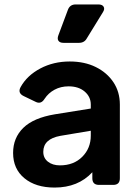

<svg xmlns="http://www.w3.org/2000/svg" viewBox="-20 -833 620 865"><path d="M226 12Q141 12 90 -30Q39 -72 39 -144Q39 -212 85 -257Q131 -302 227 -318L389 -344V-362Q389 -397 361.5 -420.5Q334 -444 289 -444Q254 -444 226 -429Q198 -414 181 -388Q165 -362 141 -374L87 -400Q58 -414 73 -441Q102 -493 161.5 -524.5Q221 -556 294 -556Q361 -556 411.5 -531Q462 -506 491 -462.5Q520 -419 520 -362V-30Q520 0 490 0H426Q396 0 396 -30V-57Q332 12 226 12ZM175 -149Q175 -121 196 -104.5Q217 -88 250 -88Q312 -88 350.5 -126.5Q389 -165 389 -222V-244L252 -221Q175 -207 175 -149ZM266 -640Q250 -640 243.5 -649Q237 -658 243 -674L286 -789Q295 -813 321 -813H423Q441 -813 447 -802.5Q453 -792 443 -777L371 -660Q360 -640 336 -640Z"/></svg>

Font: Pitagon Sans Text
Style: Bold
Weight: 700
Designer: Travis Tran
Foundry: Pitagon
Version: Version 1.001; ttfautohint (v1.8.4.7-5d5b);gftools[0.9.26]